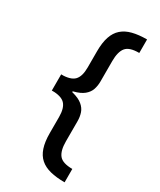

<svg xmlns="http://www.w3.org/2000/svg" viewBox="-225 -845 883 1057"><g transform="rotate(30 216.0 -317.0)"><path d="M66.4 -309.6V-367.2Q126.5 -367.2 150.1 -391.8Q173.8 -416.5 173.8 -473.1V-577.1Q173.8 -631.3 186.3 -668.5Q198.7 -705.6 224.1 -728Q249.5 -750.5 288.3 -760.5Q327.1 -770.5 379.9 -770.5V-684.6Q317.9 -685.1 295.7 -658Q273.4 -630.9 273.4 -571.3V-441.9Q273.4 -414.6 265.4 -390.6Q257.3 -366.7 235.1 -348.4Q212.9 -330.1 172.4 -319.8Q131.8 -309.6 66.4 -309.6ZM379.9 137.7Q327.1 137.7 288.3 127.9Q249.5 118.2 224.1 95.9Q198.7 73.7 186.3 36.4Q173.8 -1 173.8 -55.7V-158.2Q173.8 -215.3 150.1 -240.2Q126.5 -265.1 66.4 -265.1V-322.8Q131.8 -322.8 172.4 -312.3Q212.9 -301.8 235.1 -283.4Q257.3 -265.1 265.4 -241Q273.4 -216.8 273.4 -189.5V-61Q273.4 -2 295.7 25.4Q317.9 52.7 379.9 52.7ZM66.4 -264.6V-367.7H168V-264.6Z"/></g></svg>

Font: Inter 18pt Medium
Style: Regular
Weight: 500
Designer: Rasmus Andersson
Foundry: rsms
Version: Version 4.001;git-66647c0bb